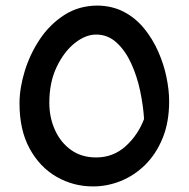

<svg xmlns="http://www.w3.org/2000/svg" viewBox="-20 -735 677 689"><path d="M50 -364Q50 -418 68.5 -479Q87 -540 122.5 -593.5Q158 -647 210.5 -681Q263 -715 331 -715Q384 -714 425.5 -692Q467 -670 497.5 -632.5Q528 -595 548 -549.5Q568 -504 577.5 -457.5Q587 -411 587 -372Q587 -296 563.5 -239Q540 -182 501 -143.5Q462 -105 413.5 -85.5Q365 -66 314 -66Q243 -66 183 -100.5Q123 -135 86.5 -201.5Q50 -268 50 -364ZM157 -366Q157 -313 177.5 -268Q198 -223 235.5 -196.5Q273 -170 325 -170Q386 -170 430.5 -210Q475 -250 497 -308Q494 -356 483 -408.5Q472 -461 451 -507Q430 -553 398.5 -582Q367 -611 325 -611Q287 -611 248.5 -580.5Q210 -550 183.5 -495Q157 -440 157 -366Z"/></svg>

Font: Kufam Medium
Style: Regular
Weight: 500
Designer: Wael Morcos, Artur Schmal
Foundry: Original Type
Version: Version 1.300; ttfautohint (v1.8.3)